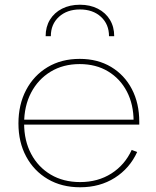

<svg xmlns="http://www.w3.org/2000/svg" viewBox="-20 -784 660 812"><path d="M463 -631H441Q441 -681.5 407 -712.8Q373 -744 318 -744Q263.5 -744 229.2 -712.8Q195 -681.5 195 -631H173Q173 -670.5 191.2 -700.5Q209.5 -730.5 242.2 -747.2Q275 -764 318 -764Q361 -764 393.8 -747.2Q426.5 -730.5 444.8 -700.5Q463 -670.5 463 -631ZM319 8Q241 8 182.2 -26.5Q123.5 -61 90.8 -121.8Q58 -182.5 58 -262Q58 -342 90.5 -403.5Q123 -465 181.2 -500Q239.5 -535 317 -535Q393 -535 449.8 -501Q506.5 -467 537.8 -407Q569 -347 569 -269Q569 -265.5 569 -262.5Q569 -259.5 569 -257H545Q545 -260 545 -263.8Q545 -267.5 545 -271Q545 -342 516.8 -396.5Q488.5 -451 437.2 -482Q386 -513 317 -513Q247 -513 194 -480.8Q141 -448.5 111.5 -392Q82 -335.5 82 -262Q82 -189 111.8 -133Q141.5 -77 194.8 -45.5Q248 -14 319 -14Q394 -14 451 -50.2Q508 -86.5 537 -150L560 -141Q528.5 -72 465.5 -32Q402.5 8 319 8ZM73 -257V-278H561L567 -257Z"/></svg>

Font: Hepta Slab ExtraLight ExtraLight
Style: Regular
Weight: 250
Version: Version 1.102